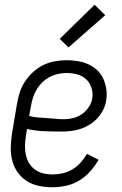

<svg xmlns="http://www.w3.org/2000/svg" viewBox="-20 -782 515 810"><path d="M202 8Q173 8 145.5 2.5Q118 -3 95 -17Q72 -31 56 -53Q40 -75 32.5 -101.5Q25 -128 25.5 -157Q26 -186 30 -215L51 -340Q55 -365 62.5 -389.5Q70 -414 84.5 -436.5Q99 -459 119 -477.5Q139 -496 162.5 -507.5Q186 -519 211.5 -523.5Q237 -528 261 -528Q285 -528 309 -524Q333 -520 353.5 -510.5Q374 -501 390.5 -485.5Q407 -470 416 -449.5Q425 -429 428.5 -405.5Q432 -382 428 -358Q425 -338 415.5 -319Q406 -300 391.5 -284Q377 -268 358.5 -256.5Q340 -245 320.5 -238.5Q301 -232 280.5 -229.5Q260 -227 240 -227Q203 -227 166 -228.5Q129 -230 94 -238L89 -206Q86 -186 85.5 -166Q85 -146 89.5 -127Q94 -108 103.5 -92.5Q113 -77 128.5 -66Q144 -55 163 -50.5Q182 -46 202 -46Q223 -46 244.5 -51Q266 -56 285.5 -67.5Q305 -79 320 -96Q335 -113 347 -133L396 -108Q381 -82 360.5 -59Q340 -36 314.5 -20.5Q289 -5 259.5 1.5Q230 8 202 8ZM250 -279Q269 -279 289 -284Q309 -289 325.5 -300.5Q342 -312 354 -329.5Q366 -347 369 -366Q373 -389 366 -411Q359 -433 343.5 -447.5Q328 -462 306.5 -468Q285 -474 261 -474Q243 -474 224.5 -470Q206 -466 189 -457Q172 -448 157.5 -433.5Q143 -419 133.5 -402.5Q124 -386 118.5 -368Q113 -350 110 -331L103 -293Q120 -288 138.5 -286.5Q157 -285 176 -284Q195 -283 213 -281Q231 -279 250 -279ZM269 -582 232 -618 379 -762 424 -718Z"/></svg>

Font: Iosevka QP Light
Style: Italic
Weight: 300
Italic angle: -9°
Designer: Belleve Invis
Foundry: Belleve Invis
Version: Version 20.0.0; ttfautohint (v1.8.4)